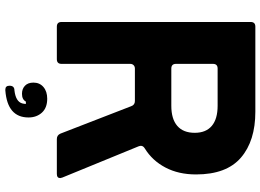

<svg xmlns="http://www.w3.org/2000/svg" viewBox="-152 -652 1001 738"><g transform="rotate(90 349.0 -282.5)"><path d="M82 0Q64 0 64 -18V-745Q64 -763 82 -763H409Q521 -763 585.5 -707.5Q650 -652 650 -535Q650 -468 623.5 -417.5Q597 -367 550 -338Q540 -332 540 -323Q540 -320 542 -314L662 -21L664 -13Q664 0 648 0H514Q499 0 493 -14L388 -285Q383 -300 368 -300H243Q235 -300 230 -295Q225 -290 225 -282V-18Q225 0 207 0ZM386 -440Q437 -440 463.5 -463Q490 -486 490 -530Q490 -573 463.5 -595.5Q437 -618 386 -618H243Q225 -618 225 -600V-458Q225 -440 243 -440ZM324 198Q309 198 309 182Q309 163 327 163Q370 158 377 133Q379 125 379 119H370Q362 134 340 134Q321 134 309 122.5Q297 111 297 90Q297 66 314 51.5Q331 37 359 37Q394 37 412.5 57.5Q431 78 431 109Q431 190 327 198Z"/></g></svg>

Font: Open Sauce Two ExtraBold
Style: Regular
Weight: 800
Designer: Alfredo Marco Pradil
Foundry: Creative Sauce Fz LLC
Version: Version 1.477